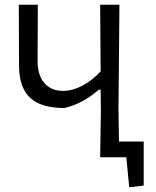

<svg xmlns="http://www.w3.org/2000/svg" viewBox="-20 -661 656 807"><path d="M584 119 523 126 511 0H401L404 -193L403 -284H395Q330 -226 251 -207Q153 -207 107 -249.5Q61 -292 60 -383L59 -641H139L138 -404Q138 -345 166.5 -312Q195 -279 245 -279Q284 -279 325.5 -300.5Q367 -322 403 -361L401 -641H482L478 -200L480 -66H584Z"/></svg>

Font: Alegreya Sans
Style: Regular
Weight: 400
Designer: Juan Pablo del Peral
Foundry: Huerta Tipografica
Version: Version 2.008; ttfautohint (v1.6)